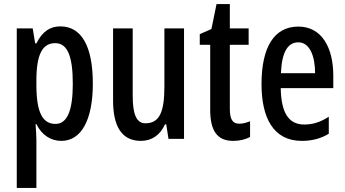

<svg xmlns="http://www.w3.org/2000/svg" viewBox="-20 -679 1688 939"><path d="M275 -550C227 -550 188 -527 158 -467H152L140 -540H62V240H158V6C158 -14 156 -40 154 -72H158C184 -19 228 10 280 10C378 10 434 -93 434 -270C434 -454 378 -550 275 -550ZM250 -468C311 -468 336 -402 336 -269C336 -136 308 -73 251 -73C187 -73 158 -132 158 -263V-286C158 -412 187 -468 250 -468Z M880 -540H784V-256C784 -135 762 -76 691 -76C648 -76 629 -119 629 -210V-540H533V-188C533 -66 572 10 669 10C722 10 763 -18 787 -71H793L804 0H880Z M1151 -74C1114 -74 1104 -100 1104 -150V-460H1196V-540H1104V-659H1039L1014 -537L957 -512V-460H1008V-142C1008 -40 1042 10 1120 10C1153 10 1180 3 1203 -9V-86C1185 -79 1168 -74 1151 -74Z M1439 -549C1321 -549 1259 -449 1259 -267C1259 -106 1315 10 1456 10C1505 10 1549 -1 1588 -25V-108C1546 -81 1509 -70 1468 -70C1391 -70 1355 -128 1353 -248H1610V-309C1610 -447 1553 -549 1439 -549ZM1439 -472C1494 -472 1521 -406 1521 -321H1354C1358 -425 1388 -472 1439 -472Z"/></svg>

Font: Noto Sans Lao ExtraCondensed Medium
Style: Regular
Weight: 500
Width: 2
Designer: Monotype Design Team
Foundry: Monotype Imaging Inc.
Version: Version 2.003